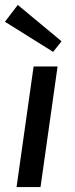

<svg xmlns="http://www.w3.org/2000/svg" viewBox="-31 -757 303 777"><path d="M218 -590 184 -547 -11 -669 41 -737ZM133 0H36L105 -488H202Z"/></svg>

Font: Exo 2.0 Medium
Style: Italic
Weight: 500
Italic angle: -8°
Designer: Natanael Gama
Version: Version 1.001;PS 001.001;hotconv 1.0.70;makeotf.lib2.5.58329